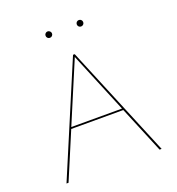

<svg xmlns="http://www.w3.org/2000/svg" viewBox="-147 -946 980 1064"><g transform="rotate(-20 343.5 -414.0)"><path d="M498 -275H191L75 0H63L341 -658H351L624 0H612ZM494 -285 346 -643 195 -285ZM234 -809Q234 -817 239.5 -822.5Q245 -828 253 -828Q260 -828 266 -822.5Q272 -817 272 -809Q272 -801 266.5 -795.5Q261 -790 253 -790Q245 -790 239.5 -795.5Q234 -801 234 -809ZM418 -809Q418 -817 423.5 -822.5Q429 -828 437 -828Q445 -828 450.5 -822.5Q456 -817 456 -809Q456 -801 450.5 -795.5Q445 -790 437 -790Q429 -790 423.5 -795.5Q418 -801 418 -809Z"/></g></svg>

Font: Ysabeau Hairline
Style: Regular
Weight: 100
Designer: Christian Thalmann (Catharsis Fonts)
Version: Version 0.003